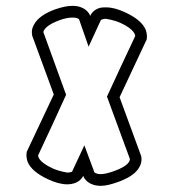

<svg xmlns="http://www.w3.org/2000/svg" viewBox="-20 -577 577 639"><path d="M315.5 2.5C306.9 2.5 301.6 0.8 298.4 -0.7C295.7 -2.1 294.5 -3.3 294 -3.9L260.8 -93.4L220 -6C217 -4 209.8 -2.5 204.5 -2.5C202.1 -3.2 179.7 -5.8 155.6 -16.4C107.8 -38.4 107 -56.5 107 -59C107 -59.6 107 -59.9 107 -60.2C138.7 -127.6 169.3 -194 200 -261.5L124.1 -470.7C124.3 -471.5 125.1 -473.7 126.4 -475.9C129.7 -482.5 140.1 -495.6 176.8 -509.3C196.6 -516.8 211 -518.5 221.5 -518.5C232.6 -518.5 239 -516.7 243.1 -512.8L274.9 -421.6L315.6 -510.1C317.9 -512.3 326.9 -514.5 332.5 -514.5C334.9 -513.8 357.3 -511.2 381.4 -500.6C428.9 -478.7 430 -459.7 430 -457C398.6 -389.9 366.7 -323.1 336 -255.5L412 -48.8V-47C412 -46.9 412 -46.7 412 -46.5C412 -43.1 410.5 -25.7 360.3 -7.8C340 -0.5 325.6 2.5 315.5 2.5ZM450 -56V-57.2L378 -253.4L465.2 -439.4C468.8 -444.5 469 -449.8 469 -454.8C469 -455.5 469 -456.3 469 -457C469 -463 467.6 -470.1 465.2 -477.3C455.1 -501.5 431.1 -519.7 397.8 -535.3C373.6 -546.9 352 -552.5 332.5 -552.5H331.9C331.5 -552.5 331.2 -552.5 330.8 -552.5C324.4 -552.5 317.3 -552.4 309.5 -549.9C290.3 -543.4 282.9 -529.7 281.3 -526.6C280.9 -525.7 280.5 -524.8 280.1 -523.9L279.3 -526.2C276.7 -533.4 262.2 -557.5 221.5 -557.5C205.6 -557.5 187.3 -554.1 163.4 -545.8C129.1 -533.3 103.8 -516.3 92.5 -493.9C87.5 -485 86 -476.7 86 -470C86 -465.4 86.6 -462.8 87 -460.3V-458.8L159 -262.6L71.7 -77.5C68.3 -72.4 68 -66.3 68 -59C68 -53 69.4 -45.9 71.8 -38.7C81.9 -14.5 105.9 3.7 139.2 19.3C163.4 30.9 185 36.5 204.5 36.5C212.7 36.5 220.2 35.3 227.5 32.9C246.2 26.6 253.7 14.5 255.7 10.6C256.1 9.7 256.5 8.8 256.9 7.9L257.7 10.2C260.3 17.4 274.8 41.5 315.5 41.5C332 41.5 349.2 36.9 372.6 28.8C406.5 16.5 432.9 0.7 444.5 -22.1C449.7 -31.4 451 -40.4 451 -47C451 -51.3 450.4 -54.2 450 -56Z"/></svg>

Font: Platiipus Bold
Style: Bold
Weight: 400
Version: Version 001.000